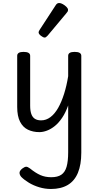

<svg xmlns="http://www.w3.org/2000/svg" viewBox="-20 -859 653 1273"><path d="M241 17Q199 17 165.5 1Q132 -15 113 -52Q94 -89 94 -150V-489Q94 -502 104.5 -508.5Q115 -515 136 -515Q158 -515 169 -508.5Q180 -502 180 -489V-158Q180 -125 187.5 -103.5Q195 -82 211 -71.5Q227 -61 253 -61Q286 -61 314.5 -82.5Q343 -104 365.5 -143.5Q388 -183 405 -237Q422 -291 432 -354V-489Q432 -502 442.5 -508.5Q453 -515 475 -515Q497 -515 508 -508.5Q519 -502 519 -489V153Q519 233 496.5 287Q474 341 429 367.5Q384 394 318 394Q278 394 240 382.5Q202 371 171.5 352.5Q141 334 121 314Q110 301 109.5 287.5Q109 274 127 259Q143 247 153 246.5Q163 246 179 258Q216 288 248 302Q280 316 320 316Q362 316 386.5 299.5Q411 283 421.5 246.5Q432 210 432 150V-160Q415 -112 392 -78Q369 -44 343.5 -23.5Q318 -3 291.5 7Q265 17 241 17ZM277 -610Q266 -610 251 -622Q236 -634 236 -644Q236 -647 237 -650Q238 -653 242 -660L349 -824Q354 -832 359.5 -835.5Q365 -839 373 -839Q383 -839 396.5 -831.5Q410 -824 420.5 -813.5Q431 -803 431 -794Q431 -787 428.5 -782.5Q426 -778 419 -770L296 -623Q284 -610 277 -610Z"/></svg>

Font: Playwrite AT
Style: Regular
Weight: 400
Designer: Veronika Burian, José Scaglione
Foundry: TypeTogether
Version: Version 1.002